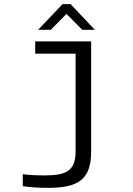

<svg xmlns="http://www.w3.org/2000/svg" viewBox="-20 -700 640 927"><path d="M193 147C168 147 126 146 90 141V199C133 205 172 207 213 207C359 207 420 165 420 33V-500H150V-441H345V30C345 127 298 147 193 147ZM164 -556H225L301 -633L377 -556H438L321 -680H282Z"/></svg>

Font: LT Wave Mono Light
Style: Regular
Weight: 300
Designer: Daniel Lyons
Version: Version 2.5 (Glyphs App)